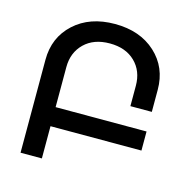

<svg xmlns="http://www.w3.org/2000/svg" viewBox="-108 -847 953 955"><g transform="rotate(15 369.0 -370.0)"><path d="M189.9 -470.2V-264.2H658.2V-166H189.9V0H80.1V-479Q80.1 -593.8 159.9 -667Q239.7 -740.2 369.1 -740.2Q498.5 -740.2 578.4 -667Q658.2 -593.8 658.2 -479V-365.2H547.9V-470.2Q547.9 -545.9 499.5 -593Q451.2 -640.1 369.1 -640.1Q287.1 -640.1 238.5 -592.8Q189.9 -545.4 189.9 -470.2Z"/></g></svg>

Font: Telcell.Market Med
Style: Regular
Weight: 500
Designer: Rasmus Andersson, Sedrak Mkrtchyan
Version: Version 3.019;git-0a5106e0b